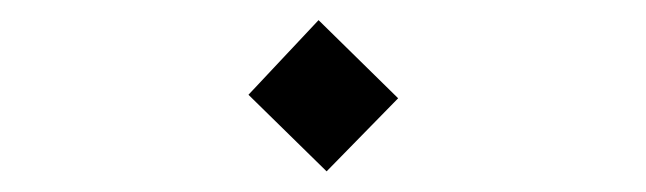

<svg xmlns="http://www.w3.org/2000/svg" viewBox="-20 -334 626 186"><path d="M296.4 -168 220.7 -242.2 288.6 -314.5 365.7 -238.8Z"/></svg>

Font: Cascadia Code ExtraLight
Style: Regular
Weight: 200
Monospace: yes
Designer: Aaron Bell
Foundry: Saja Typeworks
Version: Version 2407.024; ttfautohint (v1.8.4)